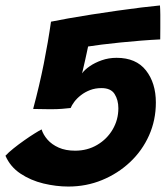

<svg xmlns="http://www.w3.org/2000/svg" viewBox="-26 -685 614 704"><path d="M-6 -114Q5 -126 23.8 -141Q42.5 -156 62.8 -170.2Q83 -184.5 100.2 -195.2Q117.5 -206 126.5 -210.5Q132.5 -191 148.2 -173Q164 -155 189.2 -143.8Q214.5 -132.5 249.5 -132.5Q294.5 -132.5 330.5 -153.8Q366.5 -175 387.2 -210.5Q408 -246 408 -288Q408 -318.5 394.2 -340.2Q380.5 -362 346 -362Q323.5 -362 304.5 -354.8Q285.5 -347.5 270.8 -336Q256 -324.5 246.5 -311.8Q237 -299 233 -289Q219.5 -287.5 202.2 -286Q185 -284.5 159 -284.5Q151 -284.5 138.2 -284.8Q125.5 -285 113.8 -285.2Q102 -285.5 95.5 -285.5Q118.5 -371 134.5 -451.2Q150.5 -531.5 161 -605.5Q185 -610.5 224.2 -617.5Q263.5 -624.5 310.2 -631.8Q357 -639 404 -645.8Q451 -652.5 492 -657.5Q533 -662.5 560.5 -665Q561.5 -654.5 561.8 -631Q562 -607.5 561.8 -582Q561.5 -556.5 561.5 -540.5Q529 -539 491 -536Q453 -533 415.5 -529.2Q378 -525.5 346.8 -521.5Q315.5 -517.5 297 -514.5Q294.5 -504 291.8 -490.2Q289 -476.5 285.8 -462.8Q282.5 -449 279.8 -436.8Q277 -424.5 275 -416Q284 -429 302.8 -442Q321.5 -455 347 -464Q372.5 -473 401.5 -473Q473 -473 509.2 -426.8Q545.5 -380.5 545.5 -309Q545.5 -244.5 520.5 -188.5Q495.5 -132.5 450.8 -90.5Q406 -48.5 348.2 -24.8Q290.5 -1 224.5 -1Q180 -1 133.2 -12.2Q86.5 -23.5 49 -48.5Q11.5 -73.5 -6 -114Z"/></svg>

Font: Grandstander Thin
Style: Bold Italic
Weight: 700
Italic angle: -15°
Version: Version 1.200